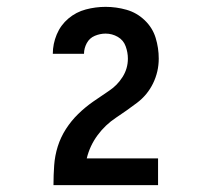

<svg xmlns="http://www.w3.org/2000/svg" viewBox="-20 -838 616 560"><path d="M136 -298H441V-376H233Q242 -413 264.5 -443.5Q287 -474 318 -494.5Q349 -515 379.5 -538Q410 -561 426.5 -595Q443 -629 443 -667Q443 -698 434 -727.5Q425 -757 402 -779Q379 -801 349 -809.5Q319 -818 288 -818Q259 -818 230.5 -810.5Q202 -803 179.5 -784Q157 -765 145.5 -737.5Q134 -710 134 -681H225Q225 -697 233 -712Q241 -727 256.5 -733.5Q272 -740 288 -740Q307 -740 323.5 -730.5Q340 -721 346.5 -703Q353 -685 353 -667Q353 -638 337.5 -613.5Q322 -589 298.5 -573.5Q275 -558 251.5 -541.5Q228 -525 208 -505.5Q188 -486 172.5 -462Q157 -438 148.5 -411Q140 -384 138 -355.5Q136 -327 136 -299Z"/></svg>

Font: Iosevka Sparkle Semibold
Style: Regular
Weight: 600
Designer: Belleve Invis
Foundry: Belleve Invis
Version: Version 4.5.0; ttfautohint (v1.8.3)